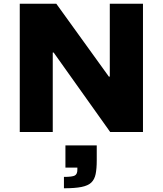

<svg xmlns="http://www.w3.org/2000/svg" viewBox="-20 -708 872 1030"><path d="M86 0V-688H282L564 -297H569V-688H747V0H571L268 -426H263V0ZM323 302V241Q368 241 381.5 233.5Q395 226 395 203V191H331V72H499V152Q499 197 493 226Q487 255 469.5 271.5Q452 288 417 295Q382 302 323 302Z"/></svg>

Font: Saira Expanded
Style: Bold
Weight: 700
Width: 7
Designer: Hector Gatti with collaboration of the Omnibus-Type team
Foundry: Omnibus-Type
Version: Version 1.100; ttfautohint (v1.8.3)